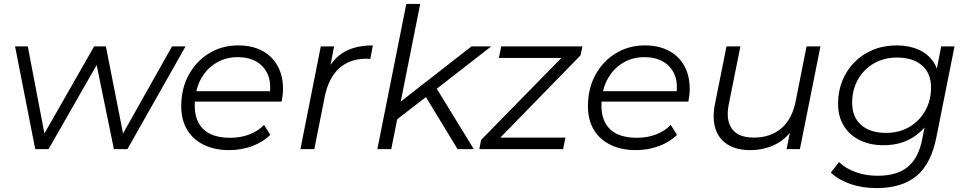

<svg xmlns="http://www.w3.org/2000/svg" viewBox="-20 -762 4943 981"><path d="M160 0 57 -525H122L215 -38H183L461 -525H521L617 -38H585L859 -525H928L631 0H562L468 -458H490L228 0Z M1151 5Q1076 5 1020.5 -22.5Q965 -50 935.5 -100Q906 -150 906 -219Q906 -309 944 -379Q982 -449 1048 -489.5Q1114 -530 1197 -530Q1267 -530 1318 -503.5Q1369 -477 1397.5 -427Q1426 -377 1426 -307Q1426 -291 1424 -274.5Q1422 -258 1419 -243H958L967 -296H1386L1357 -276Q1367 -339 1348 -382Q1329 -425 1289.5 -447.5Q1250 -470 1195 -470Q1131 -470 1081 -438.5Q1031 -407 1003 -351.5Q975 -296 975 -222Q975 -143 1020.5 -100.5Q1066 -58 1157 -58Q1210 -58 1255 -75.5Q1300 -93 1329 -124L1361 -73Q1324 -36 1268.5 -15.5Q1213 5 1151 5Z M1515 0 1619 -525H1687L1657 -370L1649 -397Q1684 -466 1741.5 -498Q1799 -530 1885 -530L1872 -461Q1867 -461 1862.5 -461.5Q1858 -462 1852 -462Q1768 -462 1713.5 -413.5Q1659 -365 1639 -267L1586 0Z M1993 -140 2007 -227 2389 -525H2490L2203 -302L2164 -272ZM1908 0 2056 -742H2127L1979 0ZM2318 0 2152 -273 2201 -326 2401 0Z M2429 0 2438 -47 2872 -490 2888 -466H2529L2541 -525H2956L2946 -479L2513 -35L2494 -59H2869L2857 0Z M3229 5Q3154 5 3098.5 -22.5Q3043 -50 3013.5 -100Q2984 -150 2984 -219Q2984 -309 3022 -379Q3060 -449 3126 -489.5Q3192 -530 3275 -530Q3345 -530 3396 -503.5Q3447 -477 3475.5 -427Q3504 -377 3504 -307Q3504 -291 3502 -274.5Q3500 -258 3497 -243H3036L3045 -296H3464L3435 -276Q3445 -339 3426 -382Q3407 -425 3367.5 -447.5Q3328 -470 3273 -470Q3209 -470 3159 -438.5Q3109 -407 3081 -351.5Q3053 -296 3053 -222Q3053 -143 3098.5 -100.5Q3144 -58 3235 -58Q3288 -58 3333 -75.5Q3378 -93 3407 -124L3439 -73Q3402 -36 3346.5 -15.5Q3291 5 3229 5Z M3813 5Q3744 5 3698.5 -23Q3653 -51 3636 -103Q3619 -155 3632 -226L3692 -525H3763L3703 -226Q3688 -148 3720 -103.5Q3752 -59 3832 -59Q3915 -59 3970.5 -105Q4026 -151 4045 -243L4101 -525H4172L4067 0H3999L4029 -151L4044 -126Q4007 -58 3946.5 -26.5Q3886 5 3813 5Z M4459 199Q4386 199 4326 178.5Q4266 158 4225 120L4267 66Q4299 98 4350.5 117Q4402 136 4464 136Q4564 136 4619 90Q4674 44 4692 -52L4720 -190L4747 -276L4758 -366L4789 -525H4857L4765 -64Q4738 75 4663 137Q4588 199 4459 199ZM4494 -20Q4425 -20 4372.5 -46Q4320 -72 4291 -119.5Q4262 -167 4262 -232Q4262 -296 4284 -350Q4306 -404 4346 -444.5Q4386 -485 4441 -507.5Q4496 -530 4562 -530Q4625 -530 4674 -508Q4723 -486 4751.5 -442Q4780 -398 4780 -330Q4781 -244 4746 -173.5Q4711 -103 4647 -61.5Q4583 -20 4494 -20ZM4508 -83Q4574 -83 4625.5 -113Q4677 -143 4707 -195.5Q4737 -248 4737 -315Q4737 -387 4691 -427.5Q4645 -468 4563 -468Q4497 -468 4445 -438Q4393 -408 4363.5 -355.5Q4334 -303 4334 -236Q4334 -164 4380 -123.5Q4426 -83 4508 -83Z"/></svg>

Font: MOST Montserrat
Style: Italic
Weight: 400
Italic angle: -11.3°
Designer: Julieta Ulanovsky
Foundry: Julieta Ulanovsky
Version: Version 8.000;March 11, 2024;FontCreator 15.0.0.2926 64-bit